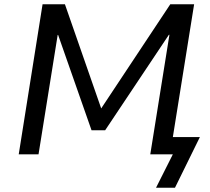

<svg xmlns="http://www.w3.org/2000/svg" viewBox="-20 -725 986 902"><path d="M713 157 792 0H686L776 -562L773 -561L474 -113H410L253 -561H251L161 0H68L180 -705H285L456 -214L455 -215L780 -705H892L792 -81H919L802 157Z"/></svg>

Font: Nunito Sans 7pt Medium
Style: Italic
Weight: 500
Italic angle: -9°
Designer: Vernon Adams
Foundry: Vernon Adams
Version: Version 3.101;gftools[0.9.27]